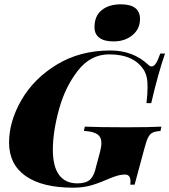

<svg xmlns="http://www.w3.org/2000/svg" viewBox="-20 -856 785 890"><path d="M584 0Q585 -5 585 -15Q585 -47 559 -47Q542 -47 523 -41.5Q504 -36 474 -23Q423 -1 390 6.5Q357 14 319 14Q176 14 99 -40Q22 -94 22 -195Q22 -293 79.5 -392.5Q137 -492 244 -557Q351 -622 492 -622Q596 -622 666 -557Q675 -548 683 -548Q693 -548 702.5 -562Q712 -576 723 -608H745Q713 -516 681 -378H659Q664 -421 664 -453Q664 -477 661 -494Q658 -511 650 -526Q605 -604 486 -604Q400 -604 341 -528.5Q282 -453 253.5 -349Q225 -245 225 -162Q225 -84 254 -45Q283 -6 339 -6Q379 -6 398 -24Q417 -42 426 -86L444 -153Q450 -176 450 -193Q450 -221 430.5 -234Q411 -247 369 -249L373 -269Q441 -266 564 -266Q674 -266 728 -269L724 -249Q699 -247 687 -241Q675 -235 666.5 -218.5Q658 -202 648 -163L604 0ZM540 -836Q584 -836 606.5 -819Q629 -802 629 -768Q629 -722 594 -693Q559 -664 506 -664Q463 -664 440.5 -681Q418 -698 418 -730Q418 -782 451.5 -809Q485 -836 540 -836Z"/></svg>

Font: Playfair Display SC Black
Style: Italic
Weight: 900
Italic angle: -14°
Designer: Claus Eggers Sørensen
Foundry: Claus Eggers Sørensen
Version: Version 1.200; ttfautohint (v1.6)